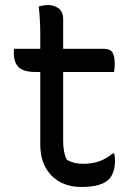

<svg xmlns="http://www.w3.org/2000/svg" viewBox="-20 -726 540 763"><path d="M434 -116Q437 -103 437 -87Q437 -43 416 -17Q387 17 303 17Q230 17 185 -28Q140 -73 140 -152V-440H122Q73 -440 54 -459Q35 -478 35 -515Q35 -520 35 -524Q35 -528 36 -532H140V-594Q140 -646 134 -700Q154 -706 172 -706Q195 -706 213 -692.5Q231 -679 231 -650V-532H392Q418 -532 427 -517.5Q436 -503 436 -472Q436 -454 433 -440H231V-168Q231 -143 234.5 -124.5Q238 -106 245 -92Q271 -75 311 -75Q347 -75 375.5 -85.5Q404 -96 428 -116Z"/></svg>

Font: Recursive Sn Csl St
Style: Regular
Weight: 400
Version: Version 1.079;hotconv 1.0.112;makeotfexe 2.5.65598; ttfautoh